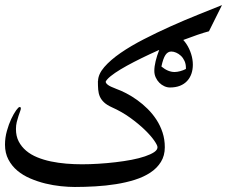

<svg xmlns="http://www.w3.org/2000/svg" viewBox="-20 -785 934 769"><path d="M372.6 -460Q373 -487.8 397.7 -516.4Q422.4 -544.9 463.1 -573Q503.9 -601.1 556.2 -627.9Q608.4 -654.8 663.3 -679.4Q718.3 -704.1 772 -725.6Q825.7 -747.1 869.1 -764.6L816.9 -659.7Q797.9 -654.8 770.8 -645.5Q743.7 -636.2 712.4 -624.3Q681.2 -612.3 647.2 -597.9Q613.3 -583.5 580.3 -568.1Q547.4 -552.7 517.1 -537.1Q486.8 -521.5 462.9 -507.1Q439 -492.7 423.3 -480Q407.7 -467.3 403.3 -458Q403.3 -452.1 411.9 -445.3Q420.4 -438.5 445.3 -429.2Q464.4 -422.4 486.1 -411.1Q507.8 -399.9 529.5 -384.3Q551.3 -368.7 571.3 -348.9Q591.3 -329.1 606.7 -305.4Q622.1 -281.7 631.1 -254.2Q640.1 -226.6 640.1 -195.3Q640.1 -161.6 624.5 -136.5Q608.9 -111.3 582.3 -93.8Q555.7 -76.2 520 -64.9Q484.4 -53.7 444.3 -47.4Q404.3 -41 362.1 -38.6Q319.8 -36.1 279.8 -36.1Q254.4 -36.1 223.6 -39.3Q192.9 -42.5 161.9 -50Q130.9 -57.6 101.6 -70.1Q72.3 -82.5 49.8 -101.3Q27.3 -120.1 13.7 -146Q0 -171.9 0 -205.6Q0 -233.4 7.6 -260.5Q15.1 -287.6 25.1 -308.8Q35.2 -330.1 44.7 -343.3Q54.2 -356.4 58.6 -356.4Q63.5 -356.4 63.5 -351.1Q63.5 -346.7 60.5 -338.9Q57.6 -331.1 54 -320.3Q50.3 -309.6 47.1 -296.4Q43.9 -283.2 43.9 -268.1Q43.9 -239.7 54.9 -218.5Q65.9 -197.3 84.7 -181.4Q103.5 -165.5 129.2 -155Q154.8 -144.5 184.1 -138.4Q213.4 -132.3 245.4 -129.6Q277.3 -127 308.6 -127Q340.3 -127 374.8 -129.2Q409.2 -131.3 442.9 -135.3Q476.6 -139.2 507.1 -145Q537.6 -150.9 560.5 -158.7Q583.5 -166.5 597.2 -175.5Q610.8 -184.6 610.8 -195.3Q610.8 -203.1 597.4 -222.4Q584 -241.7 559.8 -265.1Q535.6 -288.6 502 -313Q468.3 -337.4 427.7 -355.5Q408.2 -364.3 397 -374.8Q385.7 -385.3 380.1 -397.9Q374.5 -410.6 373.3 -426Q372.1 -441.4 372.1 -460ZM626.5 -518.6Q652.8 -496.6 679.2 -496.6Q689.5 -496.6 701.9 -500Q714.4 -503.4 724.6 -508.8V-513.2Q724.6 -528.8 719 -541Q713.4 -553.2 704.6 -561.5Q695.8 -569.8 685.5 -574.2Q675.3 -578.6 666 -578.6Q651.9 -578.6 642.6 -564.7Q633.3 -550.8 626.5 -518.6ZM660.6 -434.6Q649.4 -434.6 638.2 -439.7Q627 -444.8 618.2 -453.6Q609.4 -462.4 603.8 -474.6Q598.1 -486.8 598.1 -501Q598.1 -518.6 603.3 -540Q608.4 -561.5 618.2 -586.4Q641.6 -648.9 670.9 -648.9Q685.5 -648.9 700.2 -637.7Q714.8 -626.5 726.6 -608.9Q738.3 -591.3 745.4 -569.3Q752.4 -547.4 752.4 -525.9Q752.4 -506.3 746.6 -489.5Q740.7 -472.7 729.2 -460.4Q717.8 -448.2 700.7 -441.4Q683.6 -434.6 660.6 -434.6Z"/></svg>

Font: HM XNiloofar
Style: Regular
Weight: 400
Designer: Hossein Movahhedian
Version: Version 2.8, 2015